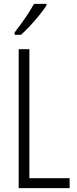

<svg xmlns="http://www.w3.org/2000/svg" viewBox="-20 -967 396 987"><path d="M76 0V-714H131V-51H338V0ZM219 -939Q204 -916 181 -887.5Q158 -859 133 -832.5Q108 -806 88 -788H55V-800Q86 -840 110 -875Q134 -910 155 -947H219Z"/></svg>

Font: Noto Sans Khmer ExtraCondensed Light
Style: Regular
Weight: 300
Width: 2
Designer: Danh Hong and the Monotype Design Team
Foundry: Monotype Imaging Inc.
Version: Version 2.004; ttfautohint (v1.8.4.7-5d5b)